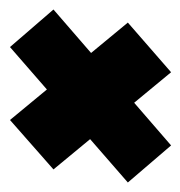

<svg xmlns="http://www.w3.org/2000/svg" viewBox="-8 -442 379 404"><g transform="rotate(90 182.0 -240.5)"><path d="M233 -71.5 337 -163 132.5 -410.5 28 -319.5ZM79.5 -71.5 364.5 -319.5 286.5 -410.5 0.5 -163Z"/></g></svg>

Font: Anybody Expanded ExtraBold
Style: Italic
Weight: 800
Width: 7
Italic angle: -10°
Version: Version 1.113;gftools[0.9.25]